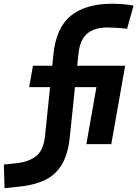

<svg xmlns="http://www.w3.org/2000/svg" viewBox="-122 -762 728 1015"><path d="M-98.1 232.9 -101.6 107.9 -33.2 100.6Q30.8 93.8 69.6 62.7Q108.4 31.7 116.2 -44.9L142.6 -301.3H32.2L52.2 -414.6H154.3L160.2 -473.6Q174.8 -616.7 253.2 -679.4Q331.5 -742.2 470.2 -742.2Q530.3 -742.2 584 -732.4L549.8 -609.9Q515.6 -613.8 490.7 -615.2Q465.8 -616.7 445.3 -616.7Q377.4 -616.7 339.1 -584.5Q300.8 -552.2 293 -478.5L286.1 -414.6H539.6L466.3 0H334.5L387.7 -301.3H274.4L247.1 -37.6Q237.8 52.2 205.6 106.7Q173.3 161.1 118.2 188.5Q63 215.8 -15.6 224.1Z"/></svg>

Font: CaskaydiaCove NFP
Style: Bold Italic
Weight: 700
Italic angle: -10°
Designer: Aaron Bell
Foundry: Saja Typeworks
Version: Version 2111.001; VTT 6.35;Nerd Fonts 3.1.1